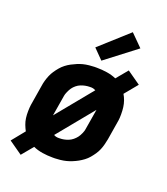

<svg xmlns="http://www.w3.org/2000/svg" viewBox="-149 -877 898 1034"><g transform="rotate(20 300.0 -360.5)"><path d="M91 53 14 -1 74 -75Q66 -90 59.5 -107Q53 -124 50.5 -142.5Q48 -161 48.5 -183Q49 -205 51 -218L70 -334Q72 -349 76.5 -365Q81 -381 87.5 -396.5Q94 -412 103.5 -426Q113 -440 124 -453Q135 -466 148.5 -476.5Q162 -487 177 -495Q192 -503 207.5 -509.5Q223 -516 238.5 -520Q254 -524 273 -526Q292 -528 303 -528H316Q346 -528 375 -523.5Q404 -519 429 -508L483 -573L560 -519L499 -445Q508 -430 514 -413Q520 -396 522.5 -377.5Q525 -359 525 -337Q525 -315 523 -302L504 -186Q501 -171 497 -155Q493 -139 486.5 -123.5Q480 -108 470.5 -94Q461 -80 450 -67Q439 -54 425 -43.5Q411 -33 396.5 -25Q382 -17 366 -10.5Q350 -4 334.5 0Q319 4 300 6Q281 8 271 8H257Q227 8 198.5 3.5Q170 -1 145 -12ZM182 -206 350 -411Q342 -415 336.5 -416.5Q331 -418 327 -418H317Q304 -418 291 -415.5Q278 -413 265.5 -408Q253 -403 242 -394Q231 -385 223.5 -374.5Q216 -364 209.5 -349Q203 -334 202 -326ZM247 -102H257Q270 -102 282.5 -104.5Q295 -107 307.5 -112Q320 -117 331 -126Q342 -135 350 -145.5Q358 -156 364.5 -171Q371 -186 372 -194L392 -314L224 -109Q231 -105 237 -103.5Q243 -102 247 -102ZM326 -572 271 -628 433 -774 501 -706Z"/></g></svg>

Font: Iosevka Aile Extrabold
Style: Italic
Weight: 800
Italic angle: -9°
Designer: Belleve Invis
Foundry: Belleve Invis
Version: Version 31.1.0; ttfautohint (v1.8.4)